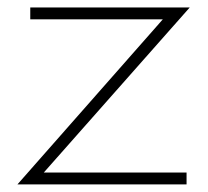

<svg xmlns="http://www.w3.org/2000/svg" viewBox="-20 -485 546 505"><path d="M470.7 0H25.9L408.2 -434.1H59.6V-465.3H479L95.2 -31.2H470.7Z"/></svg>

Font: Spartan MB ExtLt
Style: Regular
Weight: 200
Designer: Matt Bailey, Mirko Velimirovic
Foundry: Matt Bailey
Version: Version 1.005